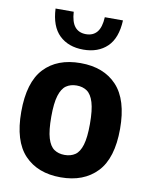

<svg xmlns="http://www.w3.org/2000/svg" viewBox="-89 -861 731 937"><g transform="rotate(10 276.5 -392.5)"><path d="M276.5 10.5Q162.5 10.5 97.2 -58Q32 -126.5 32 -271.5Q32 -418 96.5 -486.8Q161 -555.5 276.5 -555.5Q392 -555.5 456.8 -486Q521.5 -416.5 521.5 -272.5Q521.5 -127 456 -58.2Q390.5 10.5 276.5 10.5ZM276.5 -100.5Q307 -100.5 328.5 -115Q350 -129.5 361.2 -166.5Q372.5 -203.5 372.5 -270.5Q372.5 -339.5 361 -377.2Q349.5 -415 328 -429.8Q306.5 -444.5 276.5 -444.5Q246.5 -444.5 225 -429.8Q203.5 -415 192 -377.8Q180.5 -340.5 180.5 -273Q180.5 -204.5 191.8 -167.2Q203 -130 224.5 -115.2Q246 -100.5 276.5 -100.5ZM277 -622.5Q203 -622.5 158.2 -665.5Q113.5 -708.5 109.5 -796.5H199.5Q202.5 -746 222 -722.5Q241.5 -699 277 -699Q312 -699 331.5 -722.5Q351 -746 353.5 -796.5H443.5Q439.5 -708 395 -665.2Q350.5 -622.5 277 -622.5Z"/></g></svg>

Font: Encode Sans Semi Condensed
Style: Bold
Weight: 700
Width: 4
Designer: Multiple Designers
Foundry: Impallari Type
Version: Version 3.000; ttfautohint (v1.8.3) -l 8 -r 50 -G 200 -x 14 